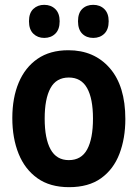

<svg xmlns="http://www.w3.org/2000/svg" viewBox="-20 -765 570 795"><path d="M266 10Q187 10 135 -27Q83 -64 57 -128.5Q31 -193 31 -276Q31 -360 57.5 -423Q84 -486 135.5 -521.5Q187 -557 263 -557Q370 -557 434.5 -483Q499 -409 499 -272Q499 -192 474.5 -128Q450 -64 398.5 -27Q347 10 266 10ZM265 -102Q317 -102 341 -146.5Q365 -191 365 -274Q365 -357 340.5 -400.5Q316 -444 265 -444Q213 -444 189 -400Q165 -356 165 -274Q165 -191 189.5 -146.5Q214 -102 265 -102ZM366 -608Q338 -608 320.5 -625.5Q303 -643 303 -677Q303 -711 320.5 -728Q338 -745 366 -745Q394 -745 412 -727.5Q430 -710 430 -677Q430 -643 412 -625.5Q394 -608 366 -608ZM163 -608Q136 -608 118 -625.5Q100 -643 100 -677Q100 -711 118 -728Q136 -745 163 -745Q191 -745 209 -727.5Q227 -710 227 -677Q227 -643 209 -625.5Q191 -608 163 -608Z"/></svg>

Font: Noto Sans Mono Condensed
Style: Bold
Weight: 700
Width: 3
Designer: Monotype Design Team
Foundry: Monotype Imaging Inc.
Version: Version 2.014